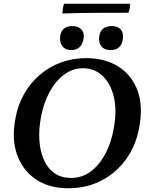

<svg xmlns="http://www.w3.org/2000/svg" viewBox="-20 -995 781 1024"><path d="M344 9Q241 9 170.5 -39Q100 -87 70.5 -171.5Q41 -256 63 -367Q76 -437 109.5 -495.5Q143 -554 193 -596.5Q243 -639 305.5 -662Q368 -685 439 -685Q539 -685 610.5 -640.5Q682 -596 713.5 -512Q745 -428 721 -308Q704 -218 652.5 -146Q601 -74 522 -32.5Q443 9 344 9ZM360 -46Q418 -46 464 -80.5Q510 -115 542 -175Q574 -235 587 -313Q604 -405 587.5 -476.5Q571 -548 528 -589.5Q485 -631 422 -631Q368 -631 322.5 -597.5Q277 -564 245 -505.5Q213 -447 199 -373Q186 -306 190 -247Q194 -188 214 -142.5Q234 -97 270.5 -71.5Q307 -46 360 -46ZM360 -728Q328 -728 312.5 -749Q297 -770 301 -803Q305 -829 321.5 -842.5Q338 -856 366 -856Q399 -856 415.5 -836Q432 -816 425 -784Q413 -728 360 -728ZM569 -728Q537 -728 521 -747.5Q505 -767 509 -799Q516 -856 577 -856Q608 -856 624 -837.5Q640 -819 635 -786Q627 -728 569 -728ZM313 -923Q313 -932 315 -948Q317 -964 322 -975H674Q674 -965 672 -952.5Q670 -940 665 -927Q572 -927 483.5 -926.5Q395 -926 313 -923Z"/></svg>

Font: Vollkorn SemiBold
Style: Italic
Weight: 600
Italic angle: -11°
Designer: Friedrich Althausen
Foundry: Friedrich Althausen
Version: Version 5.000